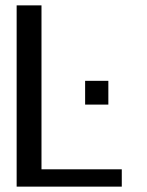

<svg xmlns="http://www.w3.org/2000/svg" viewBox="-20 -695 546 715"><path d="M42 0H433.5V-64.5H134.5V-675H42ZM297 -394V-305.5H383.5V-394Z"/></svg>

Font: Anybody
Style: Regular
Weight: 400
Designer: Tyler Finck
Foundry: Etcetera Type Company
Version: Version 1.110